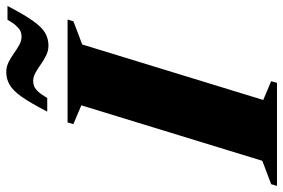

<svg xmlns="http://www.w3.org/2000/svg" viewBox="-211 -757 926 628"><g transform="rotate(-90 252.0 -443.0)"><path d="M221.5 -640 160 -666 165.5 -685H502L496.5 -666L420.5 -637L239 -45L300.5 -19L295 0H-42L-36.5 -19L40 -48ZM546.5 -881.5Q518 -826.5 497.2 -797.5Q476.5 -768.5 457.8 -758Q439 -747.5 417 -747.5Q400 -747.5 384.8 -755Q369.5 -762.5 355.5 -772.5Q341.5 -782.5 328 -790Q314.5 -797.5 301 -797.5Q291.5 -797.5 283.2 -794Q275 -790.5 266 -780.8Q257 -771 245.5 -751.5H201Q229.5 -807 250 -835.8Q270.5 -864.5 289.5 -875Q308.5 -885.5 330.5 -885.5Q347.5 -885.5 362.5 -878Q377.5 -870.5 391.5 -860.5Q405.5 -850.5 419 -843Q432.5 -835.5 446.5 -835.5Q456 -835.5 464 -839Q472 -842.5 481.2 -852.5Q490.5 -862.5 501.5 -881.5Z"/></g></svg>

Font: Newsreader 36pt ExtraBold
Style: Italic
Weight: 800
Italic angle: -17°
Designer: Hugues Gentile
Foundry: Production Type
Version: Version 1.003